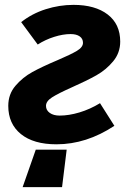

<svg xmlns="http://www.w3.org/2000/svg" viewBox="-20 -580 514 789"><path d="M127 35H254L235 189H73ZM14 -145Q14 -193 43.5 -227.5Q73 -262 113 -284Q153 -306 217 -333Q271 -356 296 -371Q321 -386 321 -404Q321 -421 307.5 -430.5Q294 -440 270 -440Q239 -440 202.5 -428.5Q166 -417 135 -397L67 -489Q111 -524 167.5 -542Q224 -560 282 -560Q371 -560 422.5 -520.5Q474 -481 474 -409Q474 -363 445 -328Q416 -293 376 -270.5Q336 -248 275 -221Q219 -196 194 -180Q169 -164 169 -145Q169 -127 184.5 -116Q200 -105 225 -105Q263 -105 306.5 -118Q350 -131 391 -156L450 -63Q335 13 212 13Q118 13 66 -29Q14 -71 14 -145Z"/></svg>

Font: Nebula Sans Bold
Style: Regular
Weight: 700
Italic angle: -9°
Designer: Paul D. Hunt for Adobe (as Source Sans)
Foundry: Nebula Entertainment & Broadcasting LLC
Version: Version 1.010